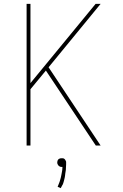

<svg xmlns="http://www.w3.org/2000/svg" viewBox="-20 -755 640 996"><path d="M118 0V-735H138V-324L476 -735H502L232 -406L502 0H477L218 -389L138 -292V0ZM295 221 279 214Q280 211 281.5 207.5Q283 204 284.5 200Q286 196 287.5 192.5Q289 189 290 185.5Q291 182 292 178.5Q293 175 294 171.5Q295 168 296 164Q297 160 297.5 156.5Q298 153 299 149Q300 145 300.5 141Q301 137 302 132.5Q303 128 303 126L304 111H300Q297 111 294.5 110.5Q292 110 289.5 108.5Q287 107 285 105.5Q283 104 281.5 101.5Q280 99 278.5 96Q277 93 277 91V88Q277 86 277.5 83Q278 80 279 77.5Q280 75 281.5 73Q283 71 285.5 69.5Q288 68 291 67Q294 66 296 66H300Q303 66 305.5 66Q308 66 310.5 67Q313 68 315 70Q317 72 318.5 74.5Q320 77 321.5 80Q323 83 323 84V88Q323 93 323 98Q323 103 322.5 107.5Q322 112 322 117Q322 122 321.5 127Q321 132 320 136.5Q319 141 318.5 146Q318 151 317.5 155.5Q317 160 316 165Q315 170 313.5 175.5Q312 181 311 185.5Q310 190 308 195.5Q306 201 305 203L303 206Z"/></svg>

Font: Iosevka Aile Thin
Style: Regular
Weight: 100
Designer: Belleve Invis
Foundry: Belleve Invis
Version: Version 31.1.0; ttfautohint (v1.8.4)